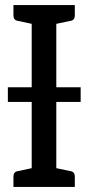

<svg xmlns="http://www.w3.org/2000/svg" viewBox="-20 -737 348 757"><path d="M33 0V-41Q33 -59 49 -62L105 -74V-643L49 -655Q33 -658 33 -676V-717H275V-676Q275 -658 259 -655L202 -643V-74L259 -62Q275 -59 275 -41V0ZM11 -335V-393H298V-335Z"/></svg>

Font: Aleo
Style: Regular
Weight: 400
Designer: Alessio Laiso
Foundry: Alessio Laiso
Version: Version 2.001; ttfautohint (v1.8.4.7-5d5b);gftools[0.9.29]